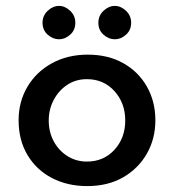

<svg xmlns="http://www.w3.org/2000/svg" viewBox="-20 -620 589 650"><path d="M43 -213Q43 -276 73 -326.5Q103 -377 156 -406Q209 -435 277 -435Q346 -435 397.5 -406Q449 -377 477.5 -326.5Q506 -276 506 -213Q506 -150 477 -99.5Q448 -49 396.5 -19.5Q345 10 275 10Q209 10 156.5 -17Q104 -44 73.5 -94.5Q43 -145 43 -213ZM145 -212Q145 -173 162 -141.5Q179 -110 208.5 -91.5Q238 -73 274 -73Q331 -73 367.5 -113Q404 -153 404 -212Q404 -271 367.5 -311.5Q331 -352 274 -352Q237 -352 208 -333Q179 -314 162 -282Q145 -250 145 -212ZM124 -543Q124 -567 141.5 -583.5Q159 -600 180 -600Q200 -600 217.5 -583.5Q235 -567 235 -543Q235 -518 217.5 -502.5Q200 -487 180 -487Q159 -487 141.5 -502.5Q124 -518 124 -543ZM313 -543Q313 -567 330.5 -583.5Q348 -600 369 -600Q389 -600 406.5 -583.5Q424 -567 424 -543Q424 -518 406.5 -502.5Q389 -487 369 -487Q348 -487 330.5 -502.5Q313 -518 313 -543Z"/></svg>

Font: Reem Kufi
Style: Regular
Weight: 400
Designer: Khaled Hosny
Version: Version 1.6